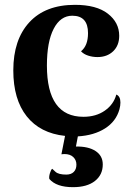

<svg xmlns="http://www.w3.org/2000/svg" viewBox="-20 -550 552 794"><path d="M478 -126Q478 -113 474 -98Q460 -48 414.5 -19Q369 10 302 14L294 56Q345 55 375 74.5Q405 94 405 130Q405 173 372.5 198.5Q340 224 282 224Q213 224 184 190Q182 181 186.5 166Q191 151 196 148Q197 149 209.5 160.5Q222 172 254 172Q274 172 285 161Q296 150 296 131Q296 112 283 99.5Q270 87 246 87L234 88L249 12Q146 1 90.5 -69Q35 -139 35 -259Q35 -386 101.5 -458Q168 -530 290 -530Q379 -530 426 -493.5Q473 -457 473 -402Q473 -362 448 -338Q423 -314 383 -314Q363 -314 344.5 -320Q326 -326 315 -338Q344 -361 344 -413Q344 -485 279 -485Q230 -485 202 -431Q174 -377 174 -279Q174 -67 325 -67Q377 -67 413.5 -92.5Q450 -118 461 -159Q478 -152 478 -126Z"/></svg>

Font: Arima Madurai Black
Style: Regular
Weight: 900
Designer: Joana Correia and Natanael Gama
Foundry: NDISCOVER
Version: Version 1.020